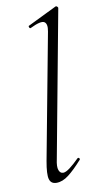

<svg xmlns="http://www.w3.org/2000/svg" viewBox="-85 -764 405 811"><g transform="rotate(-10 117.5 -358.5)"><path d="M90 9Q66 9 60 -12.5Q54 -34 64 -89L165 -627Q171 -659 157 -668Q143 -677 96 -654Q92 -652 89.5 -658Q87 -664 91 -665L214 -725Q218 -727 222 -723Q226 -719 225 -717L108 -89Q101 -58 106.5 -43Q112 -28 125 -28Q136 -28 154 -41.5Q172 -55 194 -77Q198 -81 202 -77Q206 -73 202 -69Q169 -32 142.5 -11.5Q116 9 90 9Z"/></g></svg>

Font: Cormorant Light Light
Style: Italic
Weight: 300
Italic angle: -10°
Version: Version 4.000